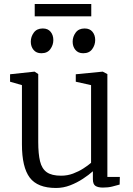

<svg xmlns="http://www.w3.org/2000/svg" viewBox="-20 -923 662 954"><path d="M491.5 9Q467.5 9 454.5 0.8Q441.5 -7.5 441.5 -33V-72Q421.5 -54 392.2 -34.8Q363 -15.5 328.8 -2.2Q294.5 11 258.5 11Q166.5 11 127.8 -40.5Q89 -92 89 -206V-500L30 -517V-554L151 -567H152L170 -555V-218Q170 -158.5 179 -121.5Q188 -84.5 212.5 -67.2Q237 -50 283.5 -50Q315 -50 343 -60.5Q371 -71 394 -85.8Q417 -100.5 432.5 -114V-500L356.5 -517V-554L489.5 -567H490.5L513.5 -555V-44H575.5L574.5 -6Q558 -1.5 538 3.8Q518 9 491.5 9ZM185 -658.5Q160.5 -658.5 146.8 -675Q133 -691.5 133 -716Q133 -740.5 148 -761Q163 -781.5 192 -781.5H193Q218 -781.5 231.5 -765Q245 -748.5 245 -724Q245 -699.5 230.2 -679Q215.5 -658.5 186 -658.5ZM393 -658.5Q368.5 -658.5 354.8 -675Q341 -691.5 341 -716Q341 -740.5 356 -761Q371 -781.5 400 -781.5H401Q426 -781.5 439.5 -765Q453 -748.5 453 -724Q453 -699.5 438.2 -679Q423.5 -658.5 394 -658.5ZM433.5 -903V-842H152.5V-903Z"/></svg>

Font: Merriweather Light
Style: Regular
Weight: 300
Version: Version 2.100